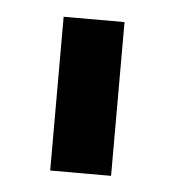

<svg xmlns="http://www.w3.org/2000/svg" viewBox="-32 -731 283 311"><g transform="rotate(5 109.5 -575.0)"><path d="M60 -700H159V-450H60Z"/></g></svg>

Font: Alexandria Medium
Style: Regular
Weight: 500
Designer: Mohamed Gaber
Foundry: Kief Type Foundry
Version: Version 5.100